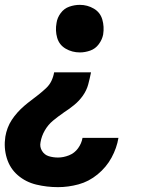

<svg xmlns="http://www.w3.org/2000/svg" viewBox="-24 -558 620 791"><path d="M305 -342Q326 -342 347.5 -349.5Q369 -357 383 -376Q397 -395 401 -416Q406 -448 397.5 -477.5Q389 -507 362.5 -522.5Q336 -538 305 -538Q283 -538 261.5 -530.5Q240 -523 226 -504Q212 -485 209 -464Q203 -432 211.5 -402.5Q220 -373 246.5 -357.5Q273 -342 305 -342ZM215 213Q257 213 299.5 201.5Q342 190 378 160.5Q414 131 435.5 91.5Q457 52 464 10H316Q312 33 297.5 53Q283 73 260 82Q237 91 215 91Q195 91 177 85.5Q159 80 149 63.5Q139 47 143 28Q147 3 160.5 -20.5Q174 -44 194.5 -61Q215 -78 237 -93L238 -94Q260 -108 281 -125Q302 -142 317.5 -164Q333 -186 339.5 -210.5Q346 -235 351 -260H199Q196 -242 188 -225Q180 -208 165.5 -194.5Q151 -181 136 -169Q121 -157 105.5 -145.5Q90 -134 75.5 -121.5Q61 -109 48 -94.5Q35 -80 24.5 -64Q14 -48 7.5 -30.5Q1 -13 -2 5Q-9 51 4 93.5Q17 136 49.5 164Q82 192 125.5 202.5Q169 213 215 213Z"/></svg>

Font: Iosevka Sparkle Heavy Oblique
Style: Regular
Weight: 900
Italic angle: -9°
Designer: Belleve Invis
Foundry: Belleve Invis
Version: Version 4.5.0; ttfautohint (v1.8.3)